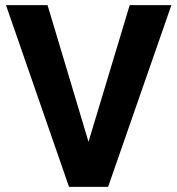

<svg xmlns="http://www.w3.org/2000/svg" viewBox="-20 -731 694 751"><path d="M326.2 -176.3 487.3 -710.9H650.4L402.8 0H250L3.4 -710.9H166Z"/></svg>

Font: SteelSelectRoboto
Style: Roboto-Bold
Weight: 700
Designer: Google
Version: Version 2.137; 2017